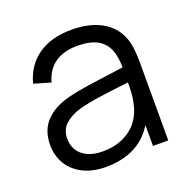

<svg xmlns="http://www.w3.org/2000/svg" viewBox="-106 -659 769 777"><g transform="rotate(-20 278.0 -270.0)"><path d="M40 -145Q40 -208.7 76.5 -247Q113 -285.3 177.3 -302Q219.7 -312.7 268.7 -319.9Q317.7 -327.2 402 -338.2Q427 -341.2 449.7 -344.3L423.3 -328.7Q424.3 -382.8 410.5 -417.3Q396.7 -451.8 364.7 -468.8Q332.7 -485.7 279.3 -485.7Q222.5 -485.7 184.7 -460.2Q146.8 -434.7 132 -381.7L60.3 -402.7Q79.3 -475.7 135.7 -515.3Q192 -555 280.7 -555Q355.2 -555 406.8 -527.1Q458.3 -499.2 479.7 -447Q488.8 -425 492.2 -397.1Q495.7 -369.2 495.7 -335.3V0H430V-135.7L449 -127.3Q430.3 -81.3 398.3 -49.3Q366.3 -17.3 322.4 -1.2Q278.5 15 224.7 15Q165.7 15 123.9 -6.6Q82.2 -28.2 61.1 -64.5Q40 -100.8 40 -145ZM415.3 -190.7Q420.2 -210.3 421.4 -232.8Q422.7 -255.2 422.7 -285.5V-294.7L450.7 -280L417 -275.7Q344.3 -267.3 295 -260.3Q245.7 -253.3 207 -243Q166.2 -231.3 139.9 -208.2Q113.7 -185.2 113.7 -145Q113.7 -119.8 125.9 -97.9Q138.2 -76 165 -62.3Q191.8 -48.7 233 -48.7Q283.2 -48.7 321.8 -66.8Q360.5 -84.8 384.2 -117Q408 -149.2 415.3 -190.7Z"/></g></svg>

Font: Tap Sans
Style: Regular
Weight: 400
Designer: Tap Payments
Foundry: Tap Payments
Version: Version 1.001;Glyphs 3.1.2 (3151)